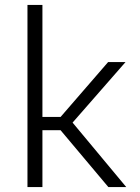

<svg xmlns="http://www.w3.org/2000/svg" viewBox="-20 -763 569 783"><path d="M92 0V-743H153V-286H227L421 -510H492L276 -263L495 0H422L227 -232H153V0Z"/></svg>

Font: Saira Light
Style: Regular
Weight: 300
Designer: Hector Gatti with collaboration of the Omnibus-Type team
Foundry: Omnibus-Type
Version: Version 1.100; ttfautohint (v1.8.3)